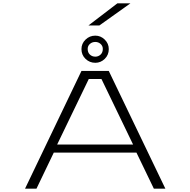

<svg xmlns="http://www.w3.org/2000/svg" viewBox="-20 -1122 1133 1142"><path d="M963.5 0H895L791.5 -214.5H300L197 0H129L464.5 -700H627ZM508 -652 320 -262.5H771.5L583.5 -652ZM547 -748.5Q513 -748.5 488.8 -771.8Q464.5 -795 464.5 -830Q464.5 -863 488.8 -886.5Q513 -910 547 -910Q579 -910 603 -886.5Q627 -863 627 -830Q627 -795 603 -771.8Q579 -748.5 547 -748.5ZM547 -785Q565 -785 578.2 -797.2Q591.5 -809.5 591.5 -831Q591.5 -849 578.2 -860.8Q565 -872.5 547 -872.5Q528 -872.5 514.8 -860.8Q501.5 -849 501.5 -831Q501.5 -809.5 514.8 -797.2Q528 -785 547 -785ZM571 -970.5H506L678 -1102H755.5Z"/></svg>

Font: Trispace Expanded ExtraLight
Style: Regular
Weight: 200
Width: 7
Designer: Tyler Finck
Foundry: Etcetera Type Company
Version: Version 1.210; ttfautohint (v1.8.3)